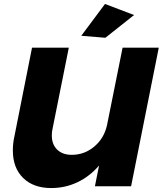

<svg xmlns="http://www.w3.org/2000/svg" viewBox="-20 -942 823 971"><path d="M511 -922 658 -866 513 -751 391 -761ZM45 -181Q45 -216 52 -248L142 -701H328L246 -292Q242 -276 242 -257Q242 -212 269 -185.5Q296 -159 343 -159Q407 -159 456.5 -200.5Q506 -242 521 -308L600 -701H783L643 0H460L481 -105Q434 -50 372 -20.5Q310 9 239 9Q149 9 97 -42Q45 -93 45 -181Z"/></svg>

Font: TypoPRO Montserrat Alternates
Style: Bold Italic
Weight: 700
Italic angle: -11.3°
Designer: Julieta Ulanovsky
Foundry: Julieta Ulanovsky
Version: Version 6.001